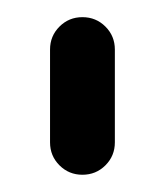

<svg xmlns="http://www.w3.org/2000/svg" viewBox="-20 -625 194 226"><path d="M77 -604.8Q93 -604.8 104.1 -593.7Q115.2 -582.6 115.2 -566.7V-457.4Q115.2 -441.5 104.1 -430.4Q93 -419.3 77 -419.3Q61.1 -419.3 50 -430.4Q38.9 -441.5 38.9 -457.4V-566.7Q38.9 -582.6 50 -593.7Q61.1 -604.8 77 -604.8Z"/></svg>

Font: 26F Galaxy Sans
Style: Bold
Weight: 700
Designer: C₂₉H₂₅N₃O₅
Version: Version 1.100